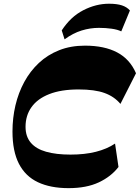

<svg xmlns="http://www.w3.org/2000/svg" viewBox="-20 -986 742 1020"><path d="M344.3 13.5Q248.3 13.5 181.6 -17.9Q115 -49.3 80.6 -115.9Q46.3 -182.5 46.3 -287.3Q46.3 -359 62 -426.1Q77.8 -493.2 109 -550.7Q140.3 -608.2 186.6 -651.6Q233 -695 294.3 -719.2Q355.5 -743.5 431.3 -743.5Q534.3 -743.5 602.2 -707.7Q670.2 -672 702.5 -596.8L619.8 -434Q587 -473.3 535.1 -492Q483.3 -510.8 397.5 -510.8Q304.5 -510.8 241.8 -486.1Q179 -461.5 147.4 -416.9Q115.7 -372.3 115.7 -312.2Q115.7 -260.7 143.6 -227.9Q171.5 -195 224.9 -179.9Q278.3 -164.7 354.3 -164.7Q430.5 -164.7 489.4 -179.6Q548.3 -194.5 591.2 -223.2L609.5 -99Q570.2 -47.8 504.7 -17.1Q439.3 13.5 344.3 13.5ZM323 -777 308 -824.5Q355 -897 422.4 -931.6Q489.8 -966.2 559 -966.2Q600.7 -966.2 627.5 -957.5Q654.2 -948.7 670.2 -930.3L624.3 -819.3Q604.8 -829 573 -833.5Q541.3 -838 505.5 -838Q459 -838 413.4 -823.9Q367.8 -809.8 323 -777Z"/></svg>

Font: Savate ExtraLight
Style: Italic
Weight: 200
Italic angle: -11°
Designer: Max Esnée
Foundry: Plomb Type
Version: Version 2.000